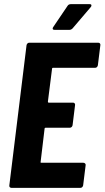

<svg xmlns="http://www.w3.org/2000/svg" viewBox="-20 -906 504 926"><path d="M439 -579H236Q231 -579 231 -574L211 -416Q211 -411 215 -411H332Q337 -411 340 -407.5Q343 -404 342 -399L330 -302Q329 -297 325.5 -293.5Q322 -290 317 -290H201Q195 -290 195 -285L176 -126Q174 -121 180 -121H382Q387 -121 390.5 -117.5Q394 -114 393 -109L381 -12Q380 -7 376.5 -3.5Q373 0 368 0H35Q30 0 27 -3.5Q24 -7 25 -12L108 -688Q109 -693 112.5 -696.5Q116 -700 121 -700H454Q459 -700 462 -696.5Q465 -693 464 -688L452 -591Q451 -586 447.5 -582.5Q444 -579 439 -579ZM234 -768Q234 -772 237 -776L306 -878Q311 -886 322 -886H412Q421 -886 421 -880Q421 -875 417 -871L330 -769Q323 -762 315 -762H244Q234 -762 234 -768Z"/></svg>

Font: Barlow Condensed
Style: Bold Italic
Weight: 700
Width: 3
Italic angle: -7°
Designer: Jeremy Tribby
Foundry: Tribby Type
Version: Version 1.408